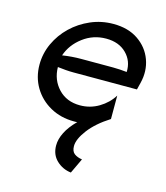

<svg xmlns="http://www.w3.org/2000/svg" viewBox="-99 -502 691 797"><g transform="rotate(15 246.5 -104.0)"><path d="M279.2 216.7Q243.1 212.5 217 187.8Q191 163.2 191 123.6Q191 96.5 205.6 67.4Q220.1 38.2 250.7 7.6Q247.2 8.3 243.8 8.3Q240.3 8.3 236.8 8.3Q179.9 8.3 134.7 -16.7Q89.6 -41.7 63.5 -85.1Q37.5 -128.5 37.5 -182.6Q37.5 -230.6 57.6 -274.3Q77.8 -318.1 112.8 -351.7Q147.9 -385.4 193.8 -405.2Q239.6 -425 291 -425Q354.9 -425 397.9 -395.5Q441 -366 458.3 -318.8Q475.7 -271.5 462.5 -218.1L454.9 -187.5H182.6Q165.3 -187.5 148.3 -188.9Q131.2 -190.3 113.9 -192.4Q114.6 -137.5 150 -100Q185.4 -62.5 243.1 -62.5Q286.8 -62.5 324 -84.7Q361.1 -106.9 382.6 -141.7V-41Q325.7 -4.9 294.4 36.1Q263.2 77.1 263.2 106.9Q263.2 129.9 276.4 139.6Q289.6 149.3 309.7 152.1ZM118.1 -243.8Q159 -250 197.9 -250H336.1Q351.4 -250 366 -249Q380.6 -247.9 395.1 -246.5Q397.2 -293.8 364.9 -326Q332.6 -358.3 277.8 -358.3Q222.2 -358.3 178.5 -325.3Q134.7 -292.4 118.1 -243.8Z"/></g></svg>

Font: Afacad
Style: Italic
Weight: 400
Italic angle: -14°
Designer: Kristian Moeller
Foundry: Dicotype
Version: Version 1.000